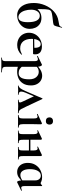

<svg xmlns="http://www.w3.org/2000/svg" viewBox="1040 -1808 1042 3163"><g transform="rotate(90 1561.5 -226.0)"><path d="M29 -264Q29 -357 65.5 -445Q102 -533 170 -594Q238 -655 327 -668Q371 -675 387.5 -679.5Q404 -684 411 -693Q418 -702 426 -725Q427 -728 432 -727Q437 -726 436 -723L427 -687Q409 -611 398 -597.5Q387 -584 354.5 -580Q322 -576 304 -574Q273 -570 262 -569Q194 -561 170 -549.5Q146 -538 138 -503Q130 -468 130 -375L131 -206L95 -256Q118 -321 164.5 -354Q211 -387 274 -387Q337 -387 377.5 -358Q418 -329 436.5 -285.5Q455 -242 455 -195Q455 -132 423.5 -85Q392 -38 340 -12.5Q288 13 230 13Q177 13 131.5 -16Q86 -45 57.5 -107Q29 -169 29 -264ZM345 -164Q345 -262 317 -311Q289 -360 240 -360Q193 -360 166 -319Q139 -278 139 -218Q139 -163 154 -114.5Q169 -66 197.5 -37Q226 -8 264 -8Q345 -8 345 -164Z M519 -182Q519 -240 548 -289Q577 -338 628.5 -366.5Q680 -395 745 -395Q807 -395 841 -367Q875 -339 875 -280Q875 -249 864 -249H768Q770 -310 756 -342.5Q742 -375 707 -375Q667 -375 643.5 -334Q620 -293 620 -225Q620 -137 660.5 -87Q701 -37 777 -37Q804 -37 823 -43.5Q842 -50 873 -65L875 -66Q877 -66 879.5 -62Q882 -58 880 -56Q843 -20 805 -4Q767 12 722 12Q659 12 613 -14.5Q567 -41 543 -85.5Q519 -130 519 -182ZM584 -267 803 -271V-249L585 -248Z M931 263Q955 263 966.5 257.5Q978 252 982.5 238Q987 224 987 194V-269Q987 -301 980 -315Q973 -329 955 -329Q939 -329 909 -315H907Q904 -315 901.5 -320Q899 -325 901 -326L1043 -395Q1045 -396 1048 -396Q1060 -396 1070 -370.5Q1080 -345 1080 -303V194Q1080 224 1086.5 238Q1093 252 1111.5 257.5Q1130 263 1169 263Q1172 263 1172 269Q1172 275 1169 275Q1132 275 1111 274L1032 273L973 274Q958 275 931 275Q928 275 928 269Q928 263 931 263ZM1034 -12 1069 -75Q1094 -44 1119.5 -28Q1145 -12 1185 -12Q1286 -12 1286 -184Q1286 -260 1250.5 -301.5Q1215 -343 1162 -343Q1127 -343 1101 -326.5Q1075 -310 1045 -276L1035 -288Q1086 -346 1132.5 -372.5Q1179 -399 1228 -399Q1270 -399 1306.5 -377Q1343 -355 1365 -313Q1387 -271 1387 -215Q1387 -135 1354 -83.5Q1321 -32 1270.5 -9.5Q1220 13 1166 13Q1130 13 1103 7.5Q1076 2 1034 -12Z M1394 -12Q1412 -12 1432.5 -37.5Q1453 -63 1483 -132L1599 -401Q1601 -405 1605 -405Q1609 -405 1611 -401L1735 -137Q1761 -80 1775 -55.5Q1789 -31 1803 -21.5Q1817 -12 1840 -12Q1845 -12 1845 -6Q1845 0 1840 0Q1822 0 1784 -2Q1744 -4 1726 -4Q1710 -4 1674 -2Q1640 0 1626 0Q1622 0 1622 -6Q1622 -12 1626 -12Q1648 -12 1658 -17.5Q1668 -23 1668 -34Q1668 -42 1662.5 -55.5Q1657 -69 1650 -84L1560 -275L1604 -352L1506 -123Q1488 -81 1488 -55Q1488 -12 1536 -12Q1541 -12 1541 -6Q1541 0 1536 0Q1525 0 1505 -2Q1485 -4 1467 -4Q1446 -4 1426 -2Q1408 0 1394 0Q1389 0 1389 -6Q1389 -12 1394 -12Z M1878 -12Q1909 -12 1920 -26.5Q1931 -41 1931 -81V-260Q1931 -294 1924 -309Q1917 -324 1901 -324Q1888 -324 1864 -313H1863Q1859 -313 1857 -318.5Q1855 -324 1858 -325L2009 -395L2012 -396Q2017 -396 2022 -391Q2027 -386 2027 -382V-360Q2025 -320 2025 -262V-81Q2025 -41 2036.5 -26.5Q2048 -12 2079 -12Q2082 -12 2082 -6Q2082 0 2079 0Q2053 0 2038 -1L1978 -2L1919 -1Q1904 0 1878 0Q1875 0 1875 -6Q1875 -12 1878 -12ZM1913 -521Q1913 -547 1929.5 -562.5Q1946 -578 1974 -578Q2002 -578 2017 -563Q2032 -548 2032 -521Q2032 -492 2017 -476Q2002 -460 1974 -460Q1945 -460 1929 -476Q1913 -492 1913 -521Z M2403 -12Q2427 -12 2438.5 -17Q2450 -22 2454 -36.5Q2458 -51 2458 -81V-260Q2458 -325 2427 -325Q2416 -325 2401 -318H2400Q2397 -318 2395 -323.5Q2393 -329 2396 -330L2530 -394Q2532 -395 2535 -395Q2540 -395 2545.5 -390.5Q2551 -386 2551 -382V-81Q2551 -51 2555 -36.5Q2559 -22 2570 -17Q2581 -12 2605 -12Q2607 -12 2607 -6Q2607 0 2605 0Q2577 0 2562 -1L2506 -2L2447 -1Q2431 0 2403 0Q2400 0 2400 -6Q2400 -12 2403 -12ZM2134 -12Q2158 -12 2169.5 -17Q2181 -22 2185 -36.5Q2189 -51 2189 -81V-260Q2189 -325 2158 -325Q2147 -325 2132 -318H2131Q2128 -318 2126 -323.5Q2124 -329 2127 -330L2261 -394Q2263 -395 2266 -395Q2271 -395 2276.5 -390.5Q2282 -386 2282 -382V-81Q2282 -51 2286 -36.5Q2290 -22 2301 -17Q2312 -12 2336 -12Q2338 -12 2338 -6Q2338 0 2336 0Q2308 0 2293 -1L2237 -2L2179 -1Q2163 0 2134 0Q2131 0 2131 -6Q2131 -12 2134 -12ZM2234 -205H2503V-181H2234Z M2663 -164Q2663 -235 2696 -288.5Q2729 -342 2783 -370Q2837 -398 2899 -398Q2972 -398 3024 -352L2951 -288Q2951 -327 2929.5 -352Q2908 -377 2873 -377Q2823 -377 2794.5 -327Q2766 -277 2766 -198Q2766 -123 2791.5 -81.5Q2817 -40 2864 -40Q2911 -40 2968 -84L2976 -77Q2934 -34 2897.5 -10.5Q2861 13 2813 13Q2772 13 2737.5 -7.5Q2703 -28 2683 -68Q2663 -108 2663 -164ZM2951 -82V-359Q2984 -367 3001.5 -374.5Q3019 -382 3035 -398Q3036 -399 3038 -399Q3040 -399 3042.5 -397.5Q3045 -396 3045 -394V-109Q3045 -79 3051.5 -66.5Q3058 -54 3073 -54Q3086 -54 3114 -65H3116Q3119 -65 3121.5 -60Q3124 -55 3121 -54L2983 13Q2981 14 2978 14Q2967 14 2959 -12Q2951 -38 2951 -82Z"/></g></svg>

Font: Cormorant Infant
Style: Bold
Weight: 700
Designer: Christian Thalmann (Catharsis Fonts)
Foundry: Catharsis Fonts
Version: Version 4.000